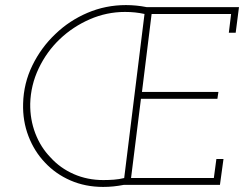

<svg xmlns="http://www.w3.org/2000/svg" viewBox="-20 -728 965 756"><path d="M71 -320Q73 -400 107.5 -470.5Q142 -541 198 -594Q253 -647 324.5 -677.5Q396 -708 476 -708Q496 -708 516.5 -706Q537 -704 557 -700H921L908 -599H881L890 -673H577L539 -366H840L836 -339H535L496 -27H822L832 -102H860L846 0H467Q446 4 426.5 6Q407 8 386 8Q316 8 257.5 -17.5Q199 -43 157 -88Q115 -132 92 -192Q69 -252 71 -320ZM99 -320Q98 -258 119 -203Q140 -148 179 -108Q217 -66 270.5 -42.5Q324 -19 387 -19Q407 -19 428 -20.5Q449 -22 469 -27L549 -673Q531 -677 512 -679Q493 -681 472 -681Q400 -681 333.5 -652Q267 -623 215.5 -574Q164 -525 132.5 -459Q101 -393 99 -320Z"/></svg>

Font: Josefin Slab Light
Style: Italic
Weight: 300
Italic angle: -12°
Designer: Santiago Orozco
Foundry: Typemade
Version: Version 2.000